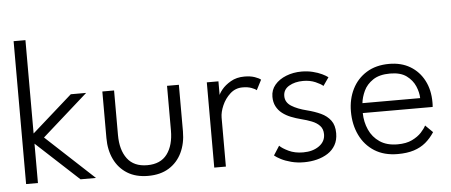

<svg xmlns="http://www.w3.org/2000/svg" viewBox="-48 -798 2162 921"><g transform="rotate(-5 1033.0 -338.0)"><path d="M295 -410.5H369L149 -215L380.5 0H306L101 -189.5V0H44V-688H101V-238.5Z M503.5 -196Q503.5 -124 535.2 -81.8Q567 -39.5 631 -39.5Q695.5 -39.5 727 -81.8Q758.5 -124 758.5 -196V-410.5H815.5V-186Q815.5 -128.5 794 -83.8Q772.5 -39 731.5 -13.5Q690.5 12 631 12Q572 12 531 -13.5Q490 -39 468.5 -83.8Q447 -128.5 447 -186V-410.5H503.5Z M1006 0H950V-410.5H1006V-336.5H1003.5Q1005.5 -349.5 1021.8 -369.8Q1038 -390 1066 -406.2Q1094 -422.5 1132 -422.5Q1161 -422.5 1181.8 -415.2Q1202.5 -408 1210.5 -400.5L1185.5 -352Q1179 -358.5 1161.2 -365Q1143.5 -371.5 1118.5 -371.5Q1084 -371.5 1058.8 -348.5Q1033.5 -325.5 1019.8 -293.8Q1006 -262 1006 -235.5Z M1407 -422.5Q1435.5 -422.5 1460.8 -416.2Q1486 -410 1505 -400.8Q1524 -391.5 1533.5 -384L1506 -344.5Q1495.5 -354.5 1469.5 -365.8Q1443.5 -377 1411 -377Q1371 -377 1342.8 -360.5Q1314.5 -344 1314.5 -312.5Q1314.5 -282 1343 -264Q1371.5 -246 1418 -234.5Q1453.5 -225.5 1482.8 -212Q1512 -198.5 1529.5 -175.2Q1547 -152 1547 -113.5Q1547 -80.5 1533.5 -56.8Q1520 -33 1496.8 -18Q1473.5 -3 1444 4.5Q1414.5 12 1382 12Q1348.5 12 1320 4.5Q1291.5 -3 1271.2 -13.5Q1251 -24 1240.5 -33L1269 -77.5Q1282 -64 1311.8 -49.8Q1341.5 -35.5 1381.5 -35.5Q1428 -35.5 1458.2 -57Q1488.5 -78.5 1488.5 -113.5Q1488.5 -139 1474 -154.5Q1459.5 -170 1436 -179.2Q1412.5 -188.5 1386 -195Q1360.5 -201.5 1337.2 -210.8Q1314 -220 1296 -234Q1278 -248 1267.8 -267.8Q1257.5 -287.5 1257.5 -314Q1257.5 -347 1278 -371.2Q1298.5 -395.5 1332.8 -409Q1367 -422.5 1407 -422.5Z M1682.5 -198.5Q1683 -155.5 1699.8 -118Q1716.5 -80.5 1750.5 -57.5Q1784.5 -34.5 1836 -34.5Q1878 -34.5 1906.2 -48.2Q1934.5 -62 1951.2 -80.2Q1968 -98.5 1975 -113L2010.5 -78Q1992 -49.5 1967.8 -29.2Q1943.5 -9 1910.8 1.5Q1878 12 1833 12Q1767.5 12 1721.2 -17.2Q1675 -46.5 1650.8 -97Q1626.5 -147.5 1626.5 -210.5Q1626.5 -270.5 1650.5 -318.5Q1674.5 -366.5 1719.8 -394.5Q1765 -422.5 1829 -422.5Q1887 -422.5 1929.8 -397Q1972.5 -371.5 1996.2 -326.2Q2020 -281 2020 -221Q2020 -216.5 2019.8 -209.5Q2019.5 -202.5 2019 -198.5ZM1963 -246Q1962.5 -273 1949.8 -303.2Q1937 -333.5 1908.2 -354.8Q1879.5 -376 1829.5 -376Q1777.5 -376 1746.8 -355.2Q1716 -334.5 1702 -304.5Q1688 -274.5 1685 -246Z"/></g></svg>

Font: League Spartan Thin Light
Style: Regular
Weight: 300
Version: Version 2.002